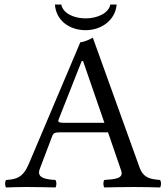

<svg xmlns="http://www.w3.org/2000/svg" viewBox="-20 -824 735 846"><path d="M494 -804H466C459 -765 407 -743 358 -743C305 -743 258 -765 250 -804H222C227 -734 285 -691 358 -691C424 -691 488 -733 494 -804ZM263 -283C241 -283 234 -286 237.8 -296.3L340 -555H346L440 -283ZM155 -79 210 -224C215 -237 221 -241 245 -241H456L514 -72C525.8 -37.5 487.6 -34.4 440 -31C434 -25 434 -4 440 2C477 1 532 0 571 0C612 0 650 1 685 2C691 -4 691 -25 685 -31C646.2 -34.5 612.4 -37.8 595 -86L389 -658C374 -649 347 -638 334 -638L107 -102C81 -40 50.5 -34 7 -31C1 -25 1 -4 7 2C33 1 65.7 0 96 0C137 0 187 1 224 2C230 -4 230 -25 224 -31C186.4 -33.6 139.4 -37.9 155 -79Z"/></svg>

Font: Libertinus Math
Style: Regular
Weight: 400
Designer: Philipp H. Poll
Foundry: Khaled Hosny
Version: Version 6.2